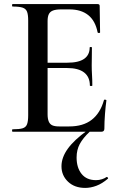

<svg xmlns="http://www.w3.org/2000/svg" viewBox="-20 -645 587 940"><path d="M476 0H42Q39 0 39 -6Q39 -12 42 -12Q75 -12 91 -17Q107 -22 112.5 -37Q118 -52 118 -81V-544Q118 -573 112.5 -587.5Q107 -602 91 -607.5Q75 -613 42 -613Q39 -613 39 -619Q39 -625 42 -625H458Q468 -625 468 -616L470 -486Q470 -484 465 -483.5Q460 -483 458 -486Q447 -543 412 -571Q377 -599 320 -599H279Q254 -599 239.5 -593.5Q225 -588 219 -575.5Q213 -563 213 -542V-85Q213 -64 218.5 -50.5Q224 -37 236 -31.5Q248 -26 270 -26H319Q387 -26 429 -58.5Q471 -91 489 -155Q490 -158 495.5 -157Q501 -156 501 -154Q497 -126 494 -87Q491 -48 491 -15Q491 0 476 0ZM420 -226Q420 -268 392 -290Q364 -312 308 -312H168V-338H309Q365 -338 392 -357Q419 -376 419 -412Q419 -415 424.5 -415Q430 -415 430 -412Q430 -380 429.5 -362Q429 -344 429 -325Q429 -301 430.5 -277.5Q432 -254 432 -226Q432 -224 426 -224Q420 -224 420 -226ZM407 -6 420 -1Q386 31 370.5 60Q355 89 355 126Q355 176 379.5 206.5Q404 237 450 237Q465 237 479 232.5Q493 228 501 222Q504 220 507.5 224Q511 228 508 230Q480 254 452 264.5Q424 275 397 275Q345 275 313 244.5Q281 214 281 169Q281 126 312 83Q343 40 407 -6Z"/></svg>

Font: Cormorant SemiBold
Style: Regular
Weight: 600
Designer: Christian Thalmann (Catharsis Fonts)
Foundry: Catharsis Fonts
Version: Version 4.000